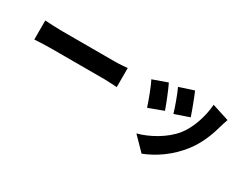

<svg xmlns="http://www.w3.org/2000/svg" viewBox="-70 -1084 2141 1668"><g transform="rotate(30 1000.0 -250.0)"><path d="M86 -480V-289C127 -292 202 -295 259 -295H790C831 -295 887 -290 913 -289V-480C884 -478 835 -473 790 -473H259C210 -473 126 -477 86 -480Z M1517 -604 1373 -557C1400 -501 1442 -383 1456 -333L1601 -383C1586 -430 1537 -560 1517 -604ZM1890 -522 1719 -577C1710 -453 1663 -317 1597 -234C1514 -129 1368 -53 1262 -26L1389 104C1509 58 1635 -29 1728 -151C1794 -237 1836 -339 1862 -435C1869 -459 1876 -483 1890 -522ZM1285 -550 1139 -498C1166 -450 1214 -319 1231 -265L1379 -320C1359 -378 1313 -494 1285 -550Z"/></g></svg>

Font: Noto Sans JP Black
Style: Regular
Weight: 900
Designer: Ryoko NISHIZUKA 西塚涼子 (kana, bopomofo & ideographs); Paul D. Hunt (Latin, Greek & Cyrillic); Sandoll Communications 산돌커뮤니
Foundry: Adobe
Version: Version 2.002;hotconv 1.0.116;makeotfexe 2.5.65601